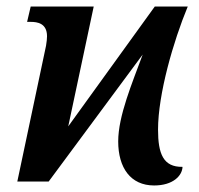

<svg xmlns="http://www.w3.org/2000/svg" viewBox="-20 -556 610 588"><path d="M452 12C510 12 538 -18 539 -45C480 -44 464 -85 464 -159C464 -268 511 -430 555 -536H454L189 -169L267 -536H74L63 -489H74C94 -489 124 -485 124 -445C124 -439 123 -427 121 -416L33 0H129L417 -389C385 -302 342 -201 342 -123C342 -42 380 12 452 12Z"/></svg>

Font: Noto Serif Condensed SemiBold
Style: Italic
Weight: 600
Width: 3
Italic angle: -12°
Designer: Monotype Design Team
Foundry: Monotype Imaging Inc.
Version: Version 2.014